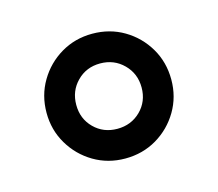

<svg xmlns="http://www.w3.org/2000/svg" viewBox="-52 -859 435 384"><g transform="rotate(-15 165.5 -667.0)"><path d="M233.4 -666.5Q233.4 -637.7 213.9 -618.4Q194.3 -599.1 165.5 -599.1Q136.7 -599.1 117.4 -618.4Q98.1 -637.7 98.1 -666.5Q98.1 -695.3 117.4 -714.8Q136.7 -734.4 165.5 -734.4Q194.3 -734.4 213.9 -714.8Q233.4 -695.3 233.4 -666.5ZM294.9 -666.5Q294.9 -702.6 277.6 -731.9Q260.3 -761.2 231 -778.6Q201.7 -795.9 165.5 -795.9Q129.9 -795.9 100.6 -778.6Q71.3 -761.2 54 -731.9Q36.6 -702.6 36.6 -666.5Q36.6 -630.9 54 -601.6Q71.3 -572.3 100.6 -554.9Q129.9 -537.6 165.5 -537.6Q201.7 -537.6 231 -554.9Q260.3 -572.3 277.6 -601.6Q294.9 -630.9 294.9 -666.5Z"/></g></svg>

Font: Estedad-VF-FD Black
Style: Regular
Weight: 900
Designer: Amin Abedi
Version: Version 4.000